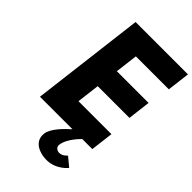

<svg xmlns="http://www.w3.org/2000/svg" viewBox="-318 -933 1315 1315"><g transform="rotate(45 340.0 -275.0)"><path d="M679.9 -825H172.7L71.4 0H386.4C345.7 36 277 103 270.2 158C259.5 245 345.4 275 408.3 275C503.9 275 557.7 203 557.7 203L492.3 149C492.3 149 468.7 179 437 179C416.5 179 394 165 397.1 140C405.6 70 481.6 0 481.6 0H578.6L598.9 -165H279.6L300 -331H607.3L627.5 -496H320.3L340.4 -660H659.7Z"/></g></svg>

Font: Hussar
Style: BdSuprExtOblOne
Weight: 700
Foundry: Cannot Into Space Fonts
Version: Version 2.00